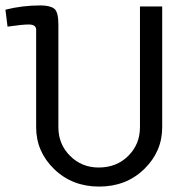

<svg xmlns="http://www.w3.org/2000/svg" viewBox="-20 -688 677 708"><path d="M578.1 -218.8Q578.1 -128.9 511.7 -64.5Q445.3 0 345.7 0Q246.1 0 179.7 -64.5Q113.3 -128.9 113.3 -218.8V-578.1Q113.3 -597.7 85.9 -597.7Q62.5 -597.7 7.8 -589.8L0 -652.3Q62.5 -668 128.9 -668Q164.1 -668 179.7 -656.2Q195.3 -644.5 195.3 -597.7V-218.8Q195.3 -156.2 238.3 -113.3Q281.2 -70.3 343.8 -70.3Q410.2 -70.3 453.1 -113.3Q496.1 -156.2 496.1 -218.8V-664.1H578.1Z"/></svg>

Font: 和音 by 宁静之雨，公众号njzyshare
Style: Regular
Weight: 400
Designer: Steve Matteson
Foundry: Ascender Corporation
Version: Version 6.00;June 8, 2018;FontCreator 11.0.0.2388 32-bit